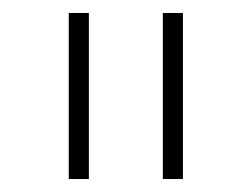

<svg xmlns="http://www.w3.org/2000/svg" viewBox="-20 -760 388 296"><path d="M86 -484V-740H117V-484ZM231 -484V-740H262V-484Z"/></svg>

Font: IBM Plex Sans Condensed ExtraLight
Style: Regular
Weight: 200
Width: 3
Designer: Mike Abbink, Paul van der Laan, Pieter van Rosmalen
Foundry: Bold Monday
Version: Version 1.3